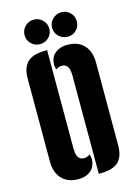

<svg xmlns="http://www.w3.org/2000/svg" viewBox="-134 -980 752 1051"><g transform="rotate(-15 242.0 -454.0)"><path d="M291 -559Q291 -570 289.5 -581.5Q288 -593 283.5 -602.5Q279 -612 270.5 -618Q262 -624 247 -624Q228 -624 215 -612Q209 -628 209 -641Q209 -657 214.5 -672.5Q220 -688 232 -700Q244 -712 262.5 -719.5Q281 -727 308 -727Q368 -727 401 -691Q434 -655 434 -592V-125Q434 -83 422 -58Q410 -33 389.5 -20.5Q369 -8 343.5 -4Q318 0 291 0ZM193 -169Q193 -158 194.5 -146.5Q196 -135 200.5 -125.5Q205 -116 213.5 -110Q222 -104 237 -104Q255 -104 269 -116Q272 -108 273.5 -101.5Q275 -95 275 -87Q275 -71 269.5 -55.5Q264 -40 252 -28Q240 -16 221.5 -8.5Q203 -1 176 -1Q116 -1 83 -37Q50 -73 50 -136V-603Q50 -645 62 -670Q74 -695 94.5 -707.5Q115 -720 140.5 -724Q166 -728 193 -728ZM95 -838Q95 -867 115.5 -887.5Q136 -908 165 -908Q194 -908 214.5 -887.5Q235 -867 235 -838Q235 -809 214.5 -789Q194 -769 165 -769Q136 -769 115.5 -789Q95 -809 95 -838ZM251 -838Q251 -867 272 -887.5Q293 -908 322 -908Q351 -908 371 -887.5Q391 -867 391 -838Q391 -809 371 -789Q351 -769 322 -769Q293 -769 272 -789Q251 -809 251 -838Z"/></g></svg>

Font: Kenia
Style: Regular
Weight: 400
Designer: Julia Petretta
Foundry: Julia Petretta
Version: Version 1.001